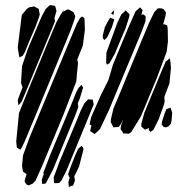

<svg xmlns="http://www.w3.org/2000/svg" viewBox="-20 -537 739 758"><path d="M185 -423 88 -189 65 -135 53 -121 52 -127 50 -141 55 -156 69 -192 63 -209 67 -276 90 -344 124 -424 145 -473 160 -501 177 -517 191 -515 197 -514 199 -509 203 -493 200 -483 195 -466 197 -453 194 -445ZM120 -431 93 -368 79 -333 70 -317 62 -313 57 -310 55 -318 50 -349 66 -478 86 -502 95 -508 107 -510 115 -512 123 -507 133 -502 135 -490 137 -481 134 -469ZM538 -409 410 -102 375 -28 360 -13 353 -8 346 -13 336 -19 337 -24 340 -38 341 -42 339 -43 334 -45 335 -53 340 -75 378 -161 408 -221 426 -282 487 -429 515 -492 533 -508 543 -497 541 -489 538 -477 545 -481 555 -473V-465L554 -452ZM643 -373 638 -333 600 -231 537 -79 498 -15 488 -9 475 -10H467L463 -17L456 -28L458 -42L467 -66L457 -47L449 -36L436 -35L428 -34L424 -42L417 -55L418 -67L428 -109L448 -156L540 -379L569 -448L589 -489L603 -504H618L627 -500L635 -488L634 -477L625 -443L621 -435L626 -442L640 -437L642 -424ZM258 -415 112 -61 76 25 65 47 61 54 54 50 47 46 46 41 44 22 55 -91 99 -200 171 -374 203 -450 221 -482 223 -484 226 -489 233 -501 231 -496 229 -490 243 -498 249 -500 256 -497 271 -488 277 -473 274 -460ZM423 -490 431 -496 430 -491 428 -478 419 -483ZM476 -426 450 -365 434 -326 412 -287 402 -282 399 -290 400 -329 444 -449 459 -480 468 -488 476 -496 485 -487 491 -481 490 -470ZM281 -215 230 -83 146 119 120 177 109 188 93 195 84 191 77 179 79 170 85 150 82 148 72 142 70 137 67 118 71 76 95 10 247 -357 284 -445 296 -466 304 -472 313 -466 314 -455 315 -418 307 -357 285 -302 288 -289ZM422 -430 403 -389 392 -379 386 -386V-398L394 -430L409 -458L415 -467L423 -464L431 -461L429 -453ZM606 -65 586 -25 574 -16 567 -24 569 -32 563 -29 552 -25 544 -32 538 -37V-49L550 -92L619 -259L630 -284L634 -294L641 -299L650 -307L652 -299L655 -270L649 -208L629 -155V-152L630 -136L627 -123ZM278 -84 189 133 161 187 151 189H146V184L145 172L152 152L153 150L151 148L152 143L178 75L267 -138L281 -173L290 -190L302 -202L308 -191L295 -148L287 -129L288 -124L289 -114ZM333 -83 243 135 223 175 214 185 209 186H194L193 180L192 163L215 101L279 -52L299 -101L313 -129L328 -145L341 -144H346L347 -139L350 -125L345 -113ZM645 -38 634 -34 626 -36 618 -46 620 -58 631 -92 637 -106 653 -112 655 -107 660 -91 657 -59 654 -48ZM250 182 255 164 252 159 249 151 252 141 263 111 280 69 289 50 302 39 309 47V55L292 121L279 148L274 157L273 158V159L276 175L271 189L269 195L259 198L252 201L251 195Z"/></svg>

Font: Rubik Marker Hatch
Style: Regular
Weight: 400
Designer: Hubert and Fischer, NaN
Foundry: Hubert & Fischer, NaN
Version: Version 2.200